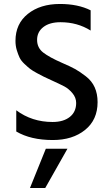

<svg xmlns="http://www.w3.org/2000/svg" viewBox="-20 -699 561 968"><path d="M472 -184Q472 -95 409 -44Q346 7 246 7Q135 7 62 -36V-143Q141 -84 245 -84Q300 -84 332 -109.5Q364 -135 364 -180Q364 -207 345 -229.5Q326 -252 304 -263.5Q282 -275 238 -295Q212 -307 201.5 -312Q191 -317 167 -330Q143 -343 131.5 -352Q120 -361 103 -377Q86 -393 78.5 -409Q71 -425 64.5 -446.5Q58 -468 58 -493Q58 -579 120.5 -629Q183 -679 282 -679Q373 -679 437 -647V-545Q370 -587 285 -587Q230 -587 198.5 -562.5Q167 -538 167 -498Q167 -458 198 -434Q229 -410 293 -382Q335 -364 358.5 -351Q382 -338 412.5 -314.5Q443 -291 457.5 -258.5Q472 -226 472 -184ZM208 249H131L211 51H320Z"/></svg>

Font: Hind Vadodara Medium
Style: Regular
Weight: 500
Designer: Hitesh Malaviya
Foundry: Indian Type Foundry
Version: Version 1.001;PS 1.0;hotconv 1.0.86;makeotf.lib2.5.63406; tt